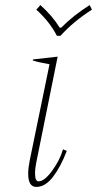

<svg xmlns="http://www.w3.org/2000/svg" viewBox="-20 -726 382 756"><path d="M123 -688 139 -706Q187 -663 215 -617H221Q267 -664 333 -706L342 -688Q271 -643 218 -585H204Q176 -640 123 -688ZM91 -42Q91 -64 97 -94L175 -473Q129 -481 109 -488L110 -492L207 -503L123 -87Q118 -64 118 -43Q118 -12 132 -12Q155 -12 185.5 -54Q216 -96 228 -138L243 -132Q219 -69 188.5 -29.5Q158 10 123 10Q91 10 91 -42Z"/></svg>

Font: Trirong Thin
Style: Italic
Weight: 250
Italic angle: -12°
Designer: Katatrad Team
Foundry: CadsonDemak
Version: Version 1.001